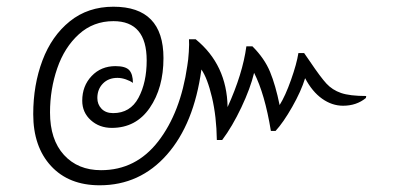

<svg xmlns="http://www.w3.org/2000/svg" viewBox="-20 -570 1172 572"><path d="M904 -386Q935 -340 952.5 -321Q970 -302 996 -293Q1022 -284 1071 -284L1070 -278Q1042 -255 1002 -255Q969 -255 939.5 -276Q910 -297 889 -337Q877 -298 850.5 -251.5Q824 -205 801 -180H787Q769 -290 737 -353Q726 -307 699 -250Q672 -193 642 -153H626Q625 -223 611.5 -280Q598 -337 580 -363Q558 -201 477.5 -109.5Q397 -18 277 -18Q185 -18 132 -75.5Q79 -133 79 -230Q79 -317 106.5 -390Q134 -463 188 -506.5Q242 -550 318 -550Q467 -550 467 -397Q467 -308 426 -248.5Q385 -189 313 -189Q276 -189 250.5 -212Q225 -235 225 -270Q225 -314 253 -343.5Q281 -373 324 -373Q354 -373 365 -361Q376 -349 376 -323Q368 -329 355 -333.5Q342 -338 330 -338Q303 -338 286.5 -321Q270 -304 270 -278Q270 -259 282.5 -246Q295 -233 317 -233Q368 -233 392.5 -278.5Q417 -324 417 -390Q417 -507 318 -507Q258 -507 215 -468Q172 -429 150.5 -366.5Q129 -304 129 -235Q129 -154 170.5 -108.5Q212 -63 281 -63Q385 -63 451.5 -149Q518 -235 538 -374Q541 -391 542.5 -415.5Q544 -440 543 -453H563Q656 -377 658 -251Q703 -350 714 -432H732Q768 -396 784.5 -356Q801 -316 813 -257Q830 -284 847 -332Q864 -380 869 -412H886Z"/></svg>

Font: Krub Light
Style: Italic
Weight: 300
Italic angle: -8°
Designer: Ekaluck Peanpanawate
Foundry: Cadson Demak Co.,Ltd.
Version: Version 1.000; ttfautohint (v1.6)